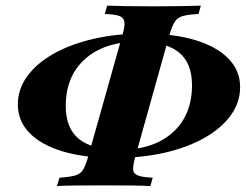

<svg xmlns="http://www.w3.org/2000/svg" viewBox="-20 -618 853 666"><path d="M377.4 -70.2Q273.4 -70.2 198 -92.7Q122.6 -115.3 82.3 -156.9Q41.9 -198.4 41.9 -255.6Q41.9 -308.9 74.6 -353.6Q107.3 -398.4 165.7 -431.5Q224.2 -464.5 304 -483.1Q383.9 -501.6 478.2 -501.6Q582.3 -501.6 656.9 -479Q731.5 -456.5 772.2 -414.9Q812.9 -373.4 812.9 -316.1Q812.9 -262.9 780.6 -218.1Q748.4 -173.4 689.5 -139.9Q630.6 -106.5 551.2 -88.3Q471.8 -70.2 377.4 -70.2ZM395.2 -98.4Q512.1 -98.4 579 -158.5Q646 -218.5 646 -322.6Q646 -400 600 -436.7Q554 -473.4 458.9 -473.4Q342.7 -473.4 275.4 -413.7Q208.1 -354 208.1 -250Q208.1 -172.6 254.4 -135.5Q300.8 -98.4 395.2 -98.4ZM177.4 27.4 186.3 -1.6Q222.6 -4 240.7 -9.3Q258.9 -14.5 267.7 -28.6Q276.6 -42.7 284.7 -71L405.6 -500Q412.9 -525.8 411.7 -540.7Q410.5 -555.6 395.2 -562.1Q379.8 -568.5 343.5 -569.4L351.6 -598.4Q374.2 -597.6 414.9 -596.8Q455.6 -596 512.1 -596Q565.3 -596 607.3 -596.8Q649.2 -597.6 676.6 -598.4L668.5 -569.4Q633.1 -567.7 614.5 -562.5Q596 -557.3 586.7 -543.1Q577.4 -529 568.5 -500L448.4 -71Q441.1 -44.4 441.9 -29.8Q442.7 -15.3 458.5 -9.3Q474.2 -3.2 509.7 -1.6L501.6 27.4Q478.2 25.8 436.7 25.4Q395.2 25 339.5 25Q283.9 25 242.7 25.4Q201.6 25.8 177.4 27.4Z"/></svg>

Font: Playfair 5pt SemiExpanded Light Black
Style: Italic
Weight: 900
Italic angle: -15.6°
Version: Version 2.001;gftools[0.9.30]